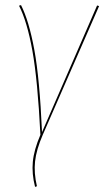

<svg xmlns="http://www.w3.org/2000/svg" viewBox="-20 -541 409 754"><path d="M62.5 -521Q93.8 -459.5 114.7 -345.9Q135.7 -232.4 145 -22L361.3 -519.5L369.1 -517.1L148.4 -12.7Q122.6 46.9 117.7 92.8Q112.8 138.7 125 190.4L117.7 192.9Q104.5 141.6 108.9 94.5Q113.3 47.4 138.7 -11.7Q127.9 -226.6 107.2 -341.8Q86.4 -457 54.7 -518.6Z"/></svg>

Font: Fira Sans Compressed Eight
Style: Italic
Weight: 100
Width: 3
Italic angle: -8°
Designer: Carrois Corporate & Edenspiekermann AG
Foundry: Carrois Corporate GbR & Edenspiekermann AG
Version: Version 4.203;PS 004.203;hotconv 1.0.88;makeotf.lib2.5.64775